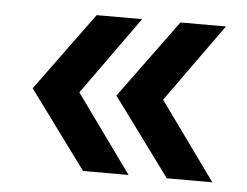

<svg xmlns="http://www.w3.org/2000/svg" viewBox="-38 -505 610 475"><g transform="rotate(5 267.5 -267.5)"><path d="M184 -74 42 -267 184 -461H297L158 -267L297 -74ZM392 -74 250 -267 392 -461H505L366 -267L505 -74Z"/></g></svg>

Font: Montserrat Thin SemiBold
Style: Regular
Weight: 600
Version: Version 9.000